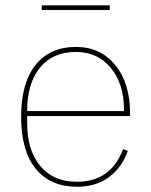

<svg xmlns="http://www.w3.org/2000/svg" viewBox="-20 -696 573 728"><path d="M138.2 -658.2V-675.8H396V-658.2ZM272 12.2Q171.4 12.2 115.7 -55.7Q60.1 -123.5 60.1 -252.9Q60.1 -381.3 114.7 -449.7Q169.4 -518.1 268.1 -518.1Q360.4 -518.1 416.7 -449.7Q473.1 -381.3 473.1 -266.1V-255.9H83V-229Q83 -126 132.8 -66.4Q182.6 -6.8 272 -6.8Q400.4 -6.8 446.8 -130.9L464.8 -124Q441.9 -60.1 392.6 -23.9Q343.3 12.2 272 12.2ZM83 -274.9H450.2V-278.8Q450.2 -378.4 400.1 -438.7Q350.1 -499 268.1 -499Q180.2 -499 131.6 -439.5Q83 -379.9 83 -276.9Z"/></svg>

Font: Anuphan Thin
Style: Regular
Weight: 250
Designer: Mike Abbink, Paul van der Laan, Pieter van Rosmalen, Mint Tantisuwanna
Foundry: Bold Monday; Cadson Demak
Version: Version 3.002;hotconv 1.0.109;makeotfexe 2.5.65596